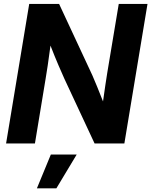

<svg xmlns="http://www.w3.org/2000/svg" viewBox="-20 -748 789 1001"><path d="M11.7 0 132.3 -727.5H288.1L461.4 -355.5Q470.7 -334.5 486.3 -296.4Q502 -258.3 517.1 -219.2Q522.9 -261.7 529.1 -303Q535.2 -344.2 539.1 -367.7L599.1 -727.5H749L628.4 0H473.1L315.9 -336.9Q304.2 -362.3 284.7 -408Q265.1 -453.6 243.2 -510.3Q235.8 -452.1 228.8 -406.7Q221.7 -361.3 217.8 -337.4L162.1 0ZM172.4 233.9 245.1 57.6H379.9L273.9 233.9Z"/></svg>

Font: Inter Display
Style: Bold Italic
Weight: 700
Italic angle: -9.39999°
Designer: Rasmus Andersson
Foundry: rsms
Version: Version 4.000;git-a52131595